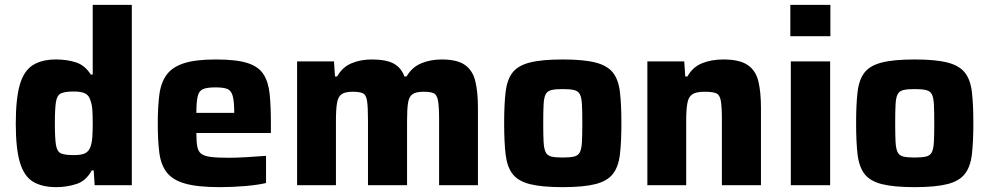

<svg xmlns="http://www.w3.org/2000/svg" viewBox="-20 -763 4075 791"><path d="M212 8Q153 8 116 -14.5Q79 -37 62 -94Q45 -151 45 -254Q45 -356 61.5 -413.5Q78 -471 115 -494.5Q152 -518 211 -518Q256 -518 293 -506Q330 -494 354 -456H362V-743H523V0H370L366 -61H358Q335 -18 295 -5Q255 8 212 8ZM284 -124Q315 -124 330.5 -131.5Q346 -139 353 -159Q359 -176 360.5 -199.5Q362 -223 362 -255Q362 -286 360.5 -309Q359 -332 353 -348Q347 -370 331 -378Q315 -386 284 -386Q248 -386 231.5 -378.5Q215 -371 210.5 -343Q206 -315 206 -255Q206 -194 210.5 -166Q215 -138 231.5 -131Q248 -124 284 -124Z M885 8Q795 8 743.5 -6.5Q692 -21 667.5 -52Q643 -83 636.5 -133Q630 -183 630 -254Q630 -323 636.5 -373Q643 -423 666.5 -455Q690 -487 738 -502.5Q786 -518 869 -518Q953 -518 999 -503.5Q1045 -489 1065.5 -457Q1086 -425 1091 -375Q1096 -325 1096 -254V-215H789Q789 -181 792.5 -160.5Q796 -140 808.5 -130Q821 -120 848 -116.5Q875 -113 923 -113Q952 -113 995 -115.5Q1038 -118 1076 -121V-9Q1043 -1 989.5 3.5Q936 8 885 8ZM789 -298H945Q945 -346 938.5 -368.5Q932 -391 915.5 -397Q899 -403 868 -403Q833 -403 816.5 -396Q800 -389 794.5 -366.5Q789 -344 789 -298Z M1204 0V-510H1356L1360 -448H1369Q1390 -486 1427.5 -502Q1465 -518 1511 -518Q1571 -518 1602 -501Q1633 -484 1646 -448H1655Q1677 -486 1715 -502Q1753 -518 1800 -518Q1864 -518 1896 -495Q1928 -472 1938.5 -427.5Q1949 -383 1949 -319V0H1789V-270Q1789 -324 1784.5 -348.5Q1780 -373 1766.5 -379Q1753 -385 1725 -385Q1694 -385 1679.5 -375Q1665 -365 1661 -339Q1657 -313 1657 -266V0H1496V-270Q1496 -324 1492 -348.5Q1488 -373 1474.5 -379Q1461 -385 1433 -385Q1402 -385 1387.5 -375Q1373 -365 1368.5 -339Q1364 -313 1364 -266V0Z M2298 8Q2212 8 2163 -4.5Q2114 -17 2091.5 -46.5Q2069 -76 2063 -127Q2057 -178 2057 -256Q2057 -333 2063 -384Q2069 -435 2091.5 -464Q2114 -493 2163 -505.5Q2212 -518 2298 -518Q2384 -518 2433 -505.5Q2482 -493 2505 -464Q2528 -435 2534 -384Q2540 -333 2540 -256Q2540 -178 2534 -127Q2528 -76 2505 -46.5Q2482 -17 2433 -4.5Q2384 8 2298 8ZM2298 -114Q2328 -114 2345 -118Q2362 -122 2369 -136Q2376 -150 2377.5 -178.5Q2379 -207 2379 -256Q2379 -304 2377.5 -332.5Q2376 -361 2369 -374.5Q2362 -388 2345 -392Q2328 -396 2298 -396Q2268 -396 2251.5 -392Q2235 -388 2228 -374.5Q2221 -361 2219.5 -332.5Q2218 -304 2218 -256Q2218 -207 2219.5 -178.5Q2221 -150 2228 -136Q2235 -122 2251.5 -118Q2268 -114 2298 -114Z M2647 0V-510H2799L2803 -448H2812Q2834 -487 2872.5 -502.5Q2911 -518 2960 -518Q3027 -518 3060.5 -495Q3094 -472 3104.5 -427.5Q3115 -383 3115 -319V0H2954V-270Q2954 -324 2949.5 -348.5Q2945 -373 2930 -379Q2915 -385 2883 -385Q2849 -385 2833 -375Q2817 -365 2812 -339Q2807 -313 2807 -266V0Z M3236 -614V-743H3401V-614ZM3238 0V-510H3400V0Z M3748 8Q3662 8 3613 -4.5Q3564 -17 3541.5 -46.5Q3519 -76 3513 -127Q3507 -178 3507 -256Q3507 -333 3513 -384Q3519 -435 3541.5 -464Q3564 -493 3613 -505.5Q3662 -518 3748 -518Q3834 -518 3883 -505.5Q3932 -493 3955 -464Q3978 -435 3984 -384Q3990 -333 3990 -256Q3990 -178 3984 -127Q3978 -76 3955 -46.5Q3932 -17 3883 -4.5Q3834 8 3748 8ZM3748 -114Q3778 -114 3795 -118Q3812 -122 3819 -136Q3826 -150 3827.5 -178.5Q3829 -207 3829 -256Q3829 -304 3827.5 -332.5Q3826 -361 3819 -374.5Q3812 -388 3795 -392Q3778 -396 3748 -396Q3718 -396 3701.5 -392Q3685 -388 3678 -374.5Q3671 -361 3669.5 -332.5Q3668 -304 3668 -256Q3668 -207 3669.5 -178.5Q3671 -150 3678 -136Q3685 -122 3701.5 -118Q3718 -114 3748 -114Z"/></svg>

Font: Saira
Style: Bold
Weight: 700
Designer: Hector Gatti with collaboration of the Omnibus-Type team
Foundry: Omnibus-Type
Version: Version 1.100; ttfautohint (v1.8.3)